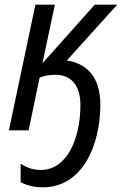

<svg xmlns="http://www.w3.org/2000/svg" viewBox="-20 -556 520 819"><path d="M163 243C330 243 408 66 408 -110C408 -232 346 -286 265 -298L480 -536H384L161 -286L214 -536H131L18 0H102L149 -225C169 -233 190 -237 217 -237C281 -237 323 -194 323 -109C323 39 264 169 154 169C119 169 92 158 68 142V221C94 235 126 243 163 243Z"/></svg>

Font: Noto Sans SemiCondensed
Style: Italic
Weight: 400
Width: 4
Italic angle: -12°
Designer: Monotype Design Team
Foundry: Monotype Imaging Inc.
Version: Version 2.013